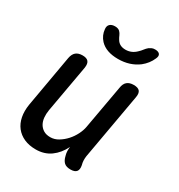

<svg xmlns="http://www.w3.org/2000/svg" viewBox="-186 -909 972 1043"><g transform="rotate(30 300.0 -387.5)"><path d="M410 10Q383 10 369.5 -2.5Q356 -15 350 -41Q346 -54 345.5 -68Q345 -82 347 -95Q323 -46 284 -18Q245 10 192 10Q150 10 118.5 -4Q87 -18 67 -43.5Q47 -69 40 -104.5Q33 -140 40 -183L97 -508Q102 -535 117 -547.5Q132 -560 158 -560Q184 -560 194.5 -547.5Q205 -535 201 -508L148 -210Q144 -186 146 -164Q148 -142 157.5 -125Q167 -108 184 -97.5Q201 -87 227 -87Q253 -87 277 -101.5Q301 -116 320.5 -137.5Q340 -159 353 -185Q366 -211 370 -234L419 -508Q423 -535 438 -547.5Q453 -560 479 -560Q506 -560 516.5 -547.5Q527 -535 522 -508L449 -96Q447 -82 447.5 -68.5Q448 -55 452 -41Q457 -15 446.5 -2.5Q436 10 410 10ZM191 -745Q189 -764 200 -774.5Q211 -785 232 -785Q243 -785 250.5 -782Q258 -779 262 -775Q271 -766 276 -754Q281 -742 288 -731Q305 -703 343 -703Q381 -703 409 -731Q420 -741 428.5 -752.5Q437 -764 448 -773Q456 -778 463.5 -781.5Q471 -785 483 -785Q504 -785 512 -774.5Q520 -764 511 -745Q495 -707 460 -679Q407 -639 333 -639Q258 -639 220 -679Q194 -707 191 -745Z"/></g></svg>

Font: Maple Mono NL Medium
Style: Italic
Weight: 500
Italic angle: -10°
Monospace: yes
Designer: subframe7536
Version: Version 7.000